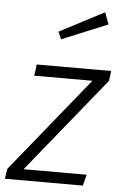

<svg xmlns="http://www.w3.org/2000/svg" viewBox="-70 -822 543 861"><g transform="rotate(5 201.5 -391.5)"><path d="M412 -478 65 -50H349L336 0H-15L-8 -45L338 -472H76L83 -523H418ZM388 -730 182 -645 167 -678 368 -783Z"/></g></svg>

Font: FiraGO Light
Style: Italic
Weight: 300
Italic angle: -8°
Designer: bBox Type GmbH
Foundry: bBox Type GmbH
Version: Version 1.001